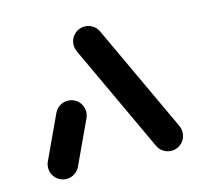

<svg xmlns="http://www.w3.org/2000/svg" viewBox="-82 -608 733 698"><g transform="rotate(-15 284.5 -259.5)"><path d="M87 0Q71.9 0 59.1 -7.4Q46.3 -14.8 38.9 -27.6Q31.5 -40.4 31.5 -55.6Q31.5 -68.5 37.4 -80.4L113 -242.6Q120 -256.7 133.3 -265.2Q146.7 -273.7 163 -273.7Q178.1 -273.7 190.9 -266.3Q203.7 -258.9 211.1 -246.1Q218.5 -233.3 218.5 -218.1Q218.5 -205.2 212.6 -193.3L137 -31.1Q130 -17 116.7 -8.5Q103.3 0 87 0ZM537.4 -55.6Q537.4 -40.7 530 -28Q522.6 -15.2 509.8 -7.6Q497 0 481.9 0Q465.9 0 452.4 -8.5Q438.9 -17 431.9 -31.1L242.2 -438.1Q236.7 -450.4 236.7 -463Q236.7 -477.8 244.1 -490.6Q251.5 -503.3 264.3 -510.9Q277 -518.5 292.2 -518.5Q308.1 -518.5 321.7 -510Q335.2 -501.5 342.2 -487.4L531.9 -80.4Q537.4 -68.1 537.4 -55.6Z"/></g></svg>

Font: 26F Galaxy Sans Black
Style: Regular
Weight: 900
Designer: C₂₉H₂₅N₃O₅
Version: Version 1.100